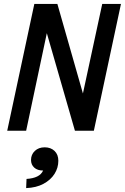

<svg xmlns="http://www.w3.org/2000/svg" viewBox="-20 -670 640 984"><path d="M17 0 156 -650H274L405 -191L504 -650H600L461 0H364L220 -500L114 0ZM114 294 116 247Q149 245 170.5 234.5Q192 224 201 204Q172 204 155.5 189Q139 174 139 150Q139 122 158.5 103.5Q178 85 209 85Q240 85 259.5 103.5Q279 122 279 154Q279 190 259.5 221Q240 252 203 272Q166 292 114 294Z"/></svg>

Font: Sometype Mono SemiBold
Style: Italic
Weight: 600
Italic angle: -12°
Designer: Ryoichi Tsunekawa
Foundry: Dharma Type
Version: Version 1.001